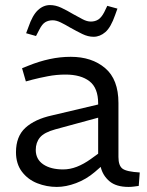

<svg xmlns="http://www.w3.org/2000/svg" viewBox="-20 -730 578 757"><path d="M204 7Q164 7 127 -7.5Q90 -22 66.5 -53Q43 -84 43 -130Q43 -192 80 -226Q117 -260 185 -275L367 -318V-322Q367 -383 333 -409.5Q299 -436 238 -436Q203 -436 169 -429.5Q135 -423 108 -416L82 -409L67 -461L92 -471Q134 -488 175.5 -497Q217 -506 259 -506Q342 -506 394.5 -461.5Q447 -417 447 -324V-111Q447 -77 463 -65Q479 -53 531 -50L527 3Q519 4 508.5 5.5Q498 7 487 7Q438 7 411.5 -15.5Q385 -38 377 -72L354 -52Q320 -23 280 -8Q240 7 204 7ZM229 -62Q256 -62 283 -72.5Q310 -83 338 -103L367 -124V-266L198 -220Q154 -208 137.5 -188Q121 -168 121 -139Q121 -102 150.5 -82Q180 -62 229 -62ZM122 -588 83 -599 92 -623Q108 -670 129.5 -690Q151 -710 177 -710Q199 -710 221.5 -699.5Q244 -689 269 -674Q289 -663 306 -654Q323 -645 338 -645Q355 -645 367.5 -653Q380 -661 391 -682L403 -707L443 -696L434 -671Q417 -622 395.5 -603.5Q374 -585 349 -585Q327 -585 304.5 -596Q282 -607 257 -621Q237 -633 219.5 -641.5Q202 -650 188 -650Q171 -650 158.5 -642.5Q146 -635 135 -613Z"/></svg>

Font: REM Light
Style: Regular
Weight: 300
Designer: Octavio Pardo
Foundry: Ashler Design
Version: Version 1.005;gftools[0.9.28]